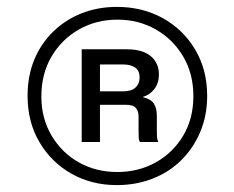

<svg xmlns="http://www.w3.org/2000/svg" viewBox="-20 -758 680 557"><path d="M319 -221Q246 -221 187.5 -254Q129 -287 94.5 -345.5Q60 -404 60 -480Q60 -538 79.5 -585Q99 -632 134.5 -666.5Q170 -701 217 -719.5Q264 -738 319 -738Q393 -738 452 -705.5Q511 -673 546 -614.5Q581 -556 581 -480Q581 -423 561 -375.5Q541 -328 505.5 -293Q470 -258 422 -239.5Q374 -221 319 -221ZM320 -259Q382 -259 432 -287Q482 -315 511.5 -364.5Q541 -414 541 -479Q541 -544 511.5 -594Q482 -644 432 -672.5Q382 -701 321 -701Q259 -701 209 -672.5Q159 -644 129.5 -594Q100 -544 100 -478Q100 -414 130 -364Q160 -314 209.5 -286.5Q259 -259 320 -259ZM217 -346V-615H347Q394 -615 417.5 -595Q441 -575 441 -542Q441 -517 428 -500Q415 -483 395 -477V-476Q417 -471 426 -458Q435 -445 435 -422V-375Q435 -369 435.5 -361Q436 -353 439 -346H386Q383 -351 382.5 -357Q382 -363 382 -376V-420Q382 -435 374.5 -444.5Q367 -454 345 -454H260V-493H337Q361 -493 373 -504Q385 -515 385 -533Q385 -553 372 -562Q359 -571 337 -571H270V-346Z"/></svg>

Font: Mona Sans ExtraLight Medium
Style: Regular
Weight: 500
Version: Version 2.000